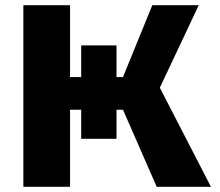

<svg xmlns="http://www.w3.org/2000/svg" viewBox="-20 -720 848 740"><path d="M70 0H250V-297H293V-185H429V-297H454L584 0H793L596 -382L746 -700H567L454 -423H429V-545H293V-423H250V-700H70Z"/></svg>

Font: Golos Text VF
Style: Regular
Weight: 400
Designer: A.Korolkova, Vitaly Kuzmin
Foundry: ParaType Ltd
Version: Version 2.003